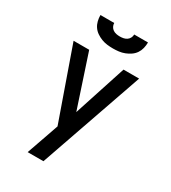

<svg xmlns="http://www.w3.org/2000/svg" viewBox="-226 -853 1052 1182"><g transform="rotate(30 300.0 -262.5)"><path d="M165 215Q179 175 193 135Q207 95 221 55L245 -14L67 -520H178L301 -148L422 -520H533L277 215ZM300 -600Q279 -600 258.5 -602.5Q238 -605 218.5 -612.5Q199 -620 181.5 -632Q164 -644 152.5 -661Q141 -678 136 -698.5Q131 -719 131 -740H229Q229 -727 235 -715.5Q241 -704 251.5 -697Q262 -690 274.5 -687.5Q287 -685 300 -685Q313 -685 325.5 -687.5Q338 -690 348.5 -697Q359 -704 365 -715.5Q371 -727 371 -740H469Q469 -719 464 -698.5Q459 -678 447.5 -661Q436 -644 418.5 -632Q401 -620 381.5 -612.5Q362 -605 341.5 -602.5Q321 -600 300 -600Z"/></g></svg>

Font: Iosevka Custom SmBdEx
Style: Regular
Weight: 600
Width: 7
Monospace: yes
Designer: Belleve Invis
Foundry: Belleve Invis
Version: Version 11.2.4; ttfautohint (v1.8.4)